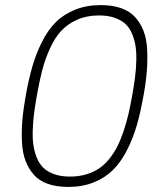

<svg xmlns="http://www.w3.org/2000/svg" viewBox="-20 -736 642 761"><path d="M82 -356.9Q93.8 -422.4 108.4 -472.9Q123 -523.4 146.7 -570.6Q170.4 -617.7 201.4 -648.4Q232.4 -679.2 277.6 -697.5Q322.8 -715.8 378.9 -715.8Q425.8 -715.8 460.2 -703.6Q494.6 -691.4 515.9 -667.7Q537.1 -644 549.1 -613Q561 -582 563.2 -540Q565.4 -498 562 -454.3Q558.6 -410.6 548.8 -356.9Q537.1 -291.5 522.5 -240.2Q507.8 -189 483.6 -141.4Q459.5 -93.8 428.2 -62.7Q397 -31.7 352.1 -13.4Q307.1 4.9 251 4.9Q204.1 4.9 169.4 -7.3Q134.8 -19.5 113.8 -43.7Q92.8 -67.9 81.1 -98.9Q69.3 -129.9 67.1 -172.4Q64.9 -214.8 68.6 -258.8Q72.3 -302.7 82 -356.9ZM503.9 -356.9Q511.2 -397.9 515.4 -430.9Q519.5 -463.9 520.3 -497.6Q521 -531.2 516.6 -556.9Q512.2 -582.5 502 -605.5Q491.7 -628.4 474.9 -643.1Q458 -657.7 432.1 -666.3Q406.2 -674.8 372.1 -674.8Q324.2 -674.8 286.6 -658.2Q249 -641.6 223.6 -614.7Q198.2 -587.9 178.7 -545.4Q159.2 -502.9 147.7 -459Q136.2 -415 126 -356.9Q118.7 -315.9 114.5 -282.5Q110.4 -249 109.6 -215.1Q108.9 -181.2 113.3 -155.3Q117.7 -129.4 127.9 -106.2Q138.2 -83 155 -68.1Q171.9 -53.2 197.8 -44.7Q223.6 -36.1 257.8 -36.1Q292 -36.1 321 -44.7Q350.1 -53.2 372.3 -68.1Q394.5 -83 413.1 -106.2Q431.6 -129.4 444.8 -155.3Q458 -181.2 469.5 -215.3Q481 -249.5 488.8 -282.5Q496.6 -315.4 503.9 -356.9Z"/></svg>

Font: SVN-Poppins ExtraLight
Style: Italic
Weight: 200
Italic angle: -10°
Designer: Ninad Kale (Devanagari), Jonny Pinhorn (Latin)
Foundry: Indian Type Foundry
Version: Version 3.002 2017